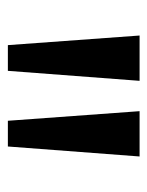

<svg xmlns="http://www.w3.org/2000/svg" viewBox="38 -736 383 500"><g transform="rotate(90 230.0 -486.5)"><path d="M98 -315 73 -658H191L165 -315ZM295 -315 270 -658H388L362 -315Z"/></g></svg>

Font: Ysabeau Office
Style: Bold
Weight: 700
Designer: Christian Thalmann (Catharsis Fonts)
Version: Version 2.001;gftools[0.9.30]; featfreeze: tnum,lnum,ss02